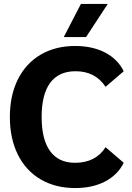

<svg xmlns="http://www.w3.org/2000/svg" viewBox="-20 -943 671 973"><path d="M30 -350Q30 -459 70.5 -540.5Q111 -622 186 -666Q261 -710 361 -710Q449 -710 513 -676.5Q577 -643 607 -582L515 -503Q463 -582 363 -582Q278 -582 234.5 -523.5Q191 -465 191 -350Q191 -236 234 -177Q277 -118 360 -118Q465 -118 515 -197L607 -118Q577 -57 513 -23.5Q449 10 361 10Q261 10 186 -34Q111 -78 70.5 -159.5Q30 -241 30 -350ZM390 -923H526L416 -755H303Z"/></svg>

Font: Sarabun ExtraBold
Style: Regular
Weight: 800
Version: Version 1.000; ttfautohint (v1.6)